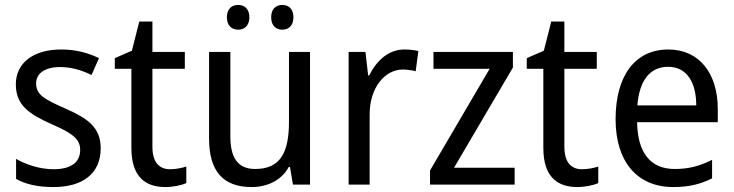

<svg xmlns="http://www.w3.org/2000/svg" viewBox="-20 -746 2967 776"><path d="M387 -147C387 -231 334 -268 245 -307C156 -346 126 -364 126 -409C126 -449 161 -475 223 -475C268 -475 311 -462 350 -443L380 -511C335 -533 285 -546 227 -546C118 -546 44 -494 44 -405C44 -319 100 -284 191 -243C279 -205 304 -181 304 -140C304 -92 270 -62 196 -62C140 -62 82 -82 45 -104V-23C82 -2 130 10 196 10C314 10 387 -44 387 -147Z M667 -62C622 -62 596 -92 596 -153V-468H727V-536H596V-659H543L513 -541L444 -511V-468H511V-148C511 -30 569 10 648 10C679 10 713 3 733 -6V-73C716 -67 690 -62 667 -62Z M897 -676C897 -642 917 -626 943 -626C967 -626 988 -642 988 -676C988 -711 967 -726 943 -726C917 -726 897 -711 897 -676ZM1076 -676C1076 -642 1096 -626 1121 -626C1146 -626 1166 -642 1166 -676C1166 -711 1146 -726 1121 -726C1096 -726 1076 -711 1076 -676ZM1233 -536H1148V-255C1148 -129 1113 -63 1011 -63C943 -63 911 -106 911 -195V-536H825V-186C825 -56 880 10 997 10C1059 10 1117 -16 1147 -71H1152L1164 0H1233Z M1614 -546C1550 -546 1502 -501 1472 -441H1468L1457 -536H1389V0H1474V-284C1474 -391 1535 -465 1608 -465C1625 -465 1645 -462 1660 -458L1671 -540C1654 -544 1633 -546 1614 -546Z M2060 0V-68H1815L2053 -473V-536H1732V-468H1959L1718 -57V0Z M2332 -62C2287 -62 2261 -92 2261 -153V-468H2392V-536H2261V-659H2208L2178 -541L2109 -511V-468H2176V-148C2176 -30 2234 10 2313 10C2344 10 2378 3 2398 -6V-73C2381 -67 2355 -62 2332 -62Z M2681 -546C2549 -546 2468 -443 2468 -264C2468 -94 2554 10 2701 10C2764 10 2809 -1 2858 -25V-100C2808 -75 2764 -63 2707 -63C2610 -63 2557 -127 2555 -252H2881V-306C2881 -447 2808 -546 2681 -546ZM2680 -476C2759 -476 2794 -409 2794 -320H2556C2564 -421 2607 -476 2680 -476Z"/></svg>

Font: Noto Sans Gurmukhi SemiCondensed
Style: Regular
Weight: 400
Width: 4
Designer: Jelle Bosma - Monotype Design Team
Foundry: Monotype Imaging Inc.
Version: Version 2.004